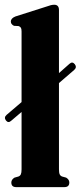

<svg xmlns="http://www.w3.org/2000/svg" viewBox="-21 -768 331 788"><path d="M3.5 -273.5Q-6 -286 6 -296.5L67.5 -349V-638.5Q67.5 -649.5 64.8 -654Q62 -658.5 55.5 -661L36.5 -662Q23.5 -668 23.5 -679.5Q23.5 -693 42.5 -700.5L166.5 -740Q180.5 -745 187.8 -746.8Q195 -748.5 201.5 -748.5Q221 -748.5 221 -727V-468L264 -506Q276 -517 286 -504.5Q295.5 -492 284 -481.5L221 -427V-73.5Q221 -59 224 -52.5Q227 -46 234 -43.5L250.5 -39Q263.5 -31 263.5 -19Q263.5 0 243 0H45.5Q25.5 0 25.5 -19Q25.5 -31 38.5 -39L54.5 -43.5Q61.5 -46 64.5 -52.5Q67.5 -59 67.5 -73V-308.5L24.5 -272Q13 -261.5 3.5 -273.5Z"/></svg>

Font: Fraunces 144pt S050
Style: Bold
Weight: 700
Version: Version 1.000; ttfautohint (v1.8.3)